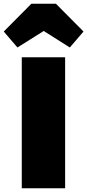

<svg xmlns="http://www.w3.org/2000/svg" viewBox="-86 -1003 465 1023"><path d="M7 -750 147 -838 286 -750 359 -835 212 -983H81L-66 -835ZM261 -698H30V0H261Z"/></svg>

Font: Fira Sans Ultra
Style: Regular
Weight: 950
Designer: Carrois Corporate & Edenspiekermann AG
Foundry: Carrois Corporate GbR & Edenspiekermann AG
Version: Version 4.203;PS 004.203;hotconv 1.0.88;makeotf.lib2.5.64775